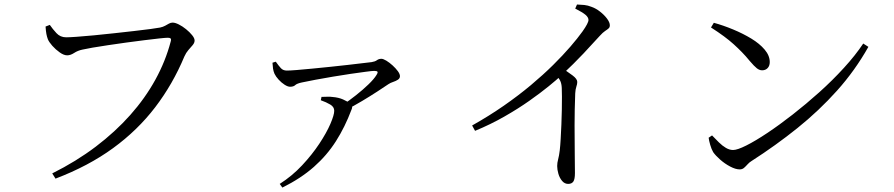

<svg xmlns="http://www.w3.org/2000/svg" viewBox="-20 -785 4020 863"><path d="M214.8 -5.6Q322.7 -59.4 410.4 -125.8Q498 -192.2 565.4 -268Q632.7 -343.8 678.4 -426.9Q724 -509.9 747.1 -597.6Q750.5 -609.5 746.5 -612.4Q742.6 -615.3 734.6 -615.3Q724.1 -615.3 695.8 -612.2Q667.5 -609.1 628.8 -604.3Q590.1 -599.5 547.7 -593.7Q505.3 -587.8 465.6 -581.9Q425.8 -576 395.1 -570.7Q364.4 -565.4 350.4 -562Q329.6 -557.7 313.3 -547Q296.9 -536.3 281.9 -536.3Q267 -536.3 248.6 -549.3Q230.2 -562.3 215.1 -579.2Q200.1 -596.2 195.1 -608.7Q190.9 -619.8 188.5 -632.5Q186.1 -645.1 184.8 -665.7L203.9 -673.1Q216.2 -655 233.6 -636.2Q251 -617.3 277.4 -617.3Q291.7 -617.3 324.5 -619.6Q357.3 -621.9 401.3 -626.1Q445.3 -630.3 492.2 -635.5Q539 -640.7 582 -645.5Q625 -650.2 656.5 -654.6Q688 -659 699.7 -661.2Q712.8 -664.1 722.2 -669.3Q731.6 -674.6 739.6 -679Q747.7 -683.4 755.8 -683.4Q767.3 -683.4 783.6 -675.2Q800 -667 816.3 -653.8Q832.5 -640.7 843.6 -626.9Q854.7 -613.2 854.7 -603Q854.7 -592.4 846 -582.2Q837.2 -571.9 826.7 -560Q816.3 -548.1 808.8 -531.3Q756.7 -406.5 677.6 -303Q598.5 -199.4 487.9 -118.9Q377.4 -38.4 229.5 17.9Z M1519.1 -312.7Q1550 -333 1581 -357.7Q1612.1 -382.3 1636.4 -405.9Q1660.8 -429.4 1671.9 -447.4Q1679.3 -458.8 1676.7 -462.5Q1674.1 -466.3 1662.3 -466.3Q1651.9 -466.3 1623.4 -462.4Q1594.9 -458.6 1556.6 -453.1Q1518.4 -447.6 1476.9 -440.5Q1435.4 -433.5 1398.3 -426.6Q1361.2 -419.7 1336.5 -414.3Q1314.5 -409.6 1306.9 -402.4Q1299.4 -395.1 1283.9 -395.1Q1273.3 -395.1 1259.1 -404.3Q1244.9 -413.4 1232.4 -427.1Q1219.8 -440.8 1213.8 -453.5Q1209 -464.7 1207.2 -476.7Q1205.4 -488.8 1204.7 -503.1L1219.6 -507.7Q1232.5 -489.5 1242.5 -478.6Q1252.5 -467.8 1269.2 -467.8Q1283.3 -467.8 1313 -470.2Q1342.7 -472.6 1381.9 -476.4Q1421.2 -480.2 1463 -484.5Q1504.8 -488.8 1543.2 -493.2Q1581.7 -497.6 1610.4 -501.1Q1639.2 -504.6 1650.4 -505.8Q1665.8 -508.2 1674.2 -514.4Q1682.6 -520.7 1694.3 -520.7Q1702.7 -520.7 1716.7 -512.2Q1730.7 -503.7 1744.7 -490.9Q1758.7 -478.1 1768.2 -465.2Q1777.7 -452.3 1777.7 -442.6Q1777.7 -432.7 1768.4 -426.7Q1759.1 -420.6 1747 -416.7Q1734.8 -412.8 1725.6 -406.5Q1707.6 -394.3 1676.4 -373.9Q1645.2 -353.5 1607.8 -331.2Q1570.5 -308.9 1532.5 -289.4ZM1237.2 41.7Q1292.8 6.3 1337.8 -41.8Q1382.8 -89.9 1415.2 -138.9Q1447.6 -187.8 1465 -228.1Q1482.3 -268.3 1482.3 -287.1Q1482.3 -304.5 1464.4 -315.1Q1446.5 -325.8 1422 -334.4L1425.1 -349.5Q1440.6 -349.8 1452.1 -350.2Q1463.5 -350.7 1475 -349.1Q1501.9 -346.9 1522 -338Q1542 -329 1551.2 -321Q1559.5 -314 1562 -308.1Q1564.5 -302.1 1559.5 -291.1Q1530.7 -214.4 1490 -150.4Q1449.4 -86.5 1390.8 -34.8Q1332.2 16.9 1249.2 58.1Z M2102.1 -221Q2178.1 -263.7 2244 -309.5Q2309.9 -355.3 2365.8 -402Q2421.6 -448.8 2466.2 -492.9Q2510.7 -537 2543.8 -575.4Q2576.9 -613.8 2598.3 -643.7Q2625.1 -681.6 2625.1 -695.3Q2625.1 -707.1 2611.4 -718.7Q2597.7 -730.2 2565.5 -746.3L2573.5 -764.7Q2590.1 -764.3 2606.4 -762.6Q2622.6 -760.8 2638.3 -754.4Q2657.7 -747.8 2676.6 -733.1Q2695.6 -718.4 2708.4 -701.4Q2721.1 -684.4 2721.1 -671.3Q2721.1 -662.2 2715.5 -657.3Q2709.9 -652.3 2699.8 -645.7Q2689.6 -639.1 2675.6 -623.5Q2645.6 -590.3 2602.9 -544.8Q2560.2 -499.4 2503.1 -446Q2482.7 -427 2446 -397.1Q2409.3 -367.2 2359.2 -331.9Q2309.1 -296.5 2247.2 -261.2Q2185.3 -225.8 2115.3 -196.9ZM2533.9 41.6Q2517.9 41.6 2506.7 28.4Q2495.5 15.3 2489.9 -3.6Q2484.4 -22.5 2484.4 -38.8Q2484.4 -53 2488.7 -68.9Q2493 -84.7 2496 -109.5Q2498.4 -130.1 2500.1 -160.6Q2501.8 -191.1 2503.3 -225.1Q2504.8 -259.1 2505.3 -291.9Q2505.8 -324.6 2505.8 -350.6Q2505.8 -376.6 2505 -389.6Q2504.2 -408.7 2498.3 -421.4Q2492.4 -434.1 2474.9 -453.3L2505.4 -479.4Q2531.8 -462 2553.3 -446.2Q2574.7 -430.3 2574.7 -416.7Q2574.7 -407.3 2570.6 -395.5Q2566.5 -383.7 2565.5 -365.5Q2562.7 -292.8 2562.6 -221.7Q2562.6 -150.6 2563.4 -94Q2564.2 -37.4 2564.2 -7Q2564.2 20.6 2557 31.1Q2549.7 41.6 2533.9 41.6Z M3304.9 -23.6Q3286.2 -23.6 3261.7 -36.6Q3237.3 -49.5 3216.6 -67.9Q3195.8 -86.3 3185.6 -101.2Q3178 -114.1 3172.2 -134.1Q3166.5 -154.1 3165.2 -165.9L3180.5 -176.3Q3196.1 -160.2 3211.5 -144.9Q3226.9 -129.6 3243 -120.2Q3259.1 -110.8 3275 -110.8Q3294.1 -110.8 3334.4 -131Q3374.8 -151.2 3428.8 -187.2Q3482.8 -223.2 3542.9 -270.1Q3603 -317 3662.6 -370.4Q3722.2 -423.9 3773.5 -480.2Q3824.9 -536.4 3860.1 -589.3L3883.2 -574.4Q3823.4 -468.1 3742.3 -377.6Q3661.1 -287.1 3564.1 -209.2Q3467.1 -131.3 3357.5 -60.9Q3348 -55.2 3340.2 -46.4Q3332.3 -37.5 3324.3 -30.5Q3316.4 -23.6 3304.9 -23.6ZM3405.5 -469Q3393.4 -469 3381.7 -478.2Q3370 -487.4 3350.2 -510.6Q3332.2 -532.7 3314.7 -550.6Q3297.1 -568.6 3277.9 -586Q3258.6 -603.5 3233.8 -621.8Q3209 -640.2 3175.8 -661.5L3188.5 -682.6Q3231.1 -670.9 3275.2 -652.6Q3319.4 -634.3 3356.9 -611.6Q3394.3 -588.9 3417.1 -561.9Q3439.9 -535 3439.9 -506Q3439.9 -489 3430.4 -479Q3420.9 -469 3405.5 -469Z"/></svg>

Font: Noto Serif KR ExtraLight
Style: Regular
Weight: 200
Designer: Ryoko NISHIZUKA 西塚涼子 (kana & ideographs); Frank Grießhammer (Latin, Greek & Cyrillic); Wenlong ZHANG 张文龙 (bopomofo); San
Foundry: Adobe
Version: Version 2.002-H1;hotconv 1.1.0;makeotfexe 2.6.0